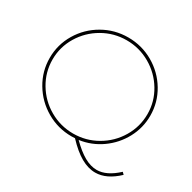

<svg xmlns="http://www.w3.org/2000/svg" viewBox="-178 -884 1191 1188"><g transform="rotate(30 417.5 -289.5)"><path d="M808 48Q728 124 648 124Q597 124 544.5 94Q492 64 434 2Q426 3 409 3Q312 3 229.5 -45Q147 -93 98.5 -174.5Q50 -256 50 -351Q50 -446 98.5 -527Q147 -608 229.5 -655.5Q312 -703 409 -703Q506 -703 588.5 -655.5Q671 -608 719.5 -527Q768 -446 768 -351Q768 -264 727 -188Q686 -112 615.5 -62Q545 -12 459 0Q512 53 558 79Q604 105 648 105Q718 105 794 34ZM409 -17Q500 -17 578 -62Q656 -107 702 -184Q748 -261 748 -351Q748 -440 702 -516.5Q656 -593 578 -638Q500 -683 409 -683Q318 -683 240 -638Q162 -593 116 -516.5Q70 -440 70 -351Q70 -261 116 -184Q162 -107 240 -62Q318 -17 409 -17Z"/></g></svg>

Font: Montserrat-Arabic Thin
Style: Regular
Weight: 250
Designer: Mohamed Gaber
Foundry: Kief Type Foundry
Version: Version 5.008